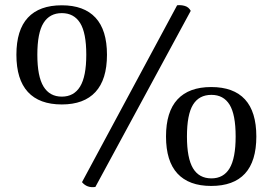

<svg xmlns="http://www.w3.org/2000/svg" viewBox="-20 -728 1081 761"><path d="M225 -314Q136 -314 90.5 -363.5Q45 -413 45 -511Q45 -609 90.5 -658Q136 -707 225 -707Q313 -707 358.5 -658Q404 -609 404 -511Q404 -413 358.5 -363.5Q313 -314 225 -314ZM225 -345Q273 -345 297.5 -385Q322 -425 322 -511Q322 -598 297.5 -637Q273 -676 225 -676Q177 -676 152.5 -637Q128 -598 128 -511Q128 -425 152.5 -385Q177 -345 225 -345ZM682 -707Q697 -709 712.5 -704.5Q728 -700 736 -685L358 13Q325 18 305 -6ZM817 9Q729 9 683.5 -40Q638 -89 638 -187Q638 -285 683.5 -334Q729 -383 817 -383Q906 -383 951 -334Q996 -285 996 -187Q996 -89 951 -40Q906 9 817 9ZM818 -21Q866 -21 890 -61Q914 -101 914 -187Q914 -274 890 -313Q866 -352 818 -352Q769 -352 745 -313Q721 -274 721 -187Q721 -101 745 -61Q769 -21 818 -21Z"/></svg>

Font: Arima Medium
Style: Regular
Weight: 500
Designer: Joana Correia and Natanael Gama
Foundry: NDISCOVER
Version: Version 1.101;gftools[0.9.23]